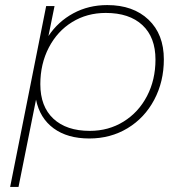

<svg xmlns="http://www.w3.org/2000/svg" viewBox="-20 -543 713 757"><path d="M626 -309Q626 -221 588 -149.5Q550 -78 483 -37.5Q416 3 332 3Q246 3 191.5 -37Q137 -77 122 -150L53 194H20L162 -519H195L171 -401Q209 -458 269 -490.5Q329 -523 403 -523Q505 -523 565.5 -465.5Q626 -408 626 -309ZM593 -308Q593 -396 541.5 -444Q490 -492 397 -492Q323 -492 264.5 -456Q206 -420 172.5 -355.5Q139 -291 139 -211Q139 -123 190.5 -75Q242 -27 334 -27Q408 -27 467 -63.5Q526 -100 559.5 -164Q593 -228 593 -308Z"/></svg>

Font: Montserrat Alternates ExLight
Style: Italic
Weight: 275
Italic angle: -11.3°
Designer: Julieta Ulanovsky
Foundry: Julieta Ulanovsky
Version: Version 7.200